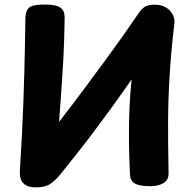

<svg xmlns="http://www.w3.org/2000/svg" viewBox="-20 -799 840 829"><path d="M541.6 -42.4Q538.8 -91.4 537.6 -141.9Q536.4 -192.3 536.9 -244.2Q537.3 -296.1 539.9 -349.3Q542.4 -402.6 548.4 -456.3Q499.1 -385.4 458 -329Q416.9 -272.6 381.6 -225.7Q346.2 -178.8 312.9 -136.8Q279.6 -94.9 245.8 -52.4Q219.9 -20 197.2 -5Q174.4 10 135 10Q105.8 10 90.4 0Q75 -10 69.8 -25.7Q64.6 -41.3 65.6 -57.4Q71 -144.3 74.8 -218.3Q78.7 -292.3 81 -358.1Q83.3 -423.9 84.9 -484.3Q86.6 -544.7 87.7 -603.1Q88.8 -661.6 89.6 -722.1Q90.3 -750.4 103.9 -764.5Q117.4 -778.6 164.2 -779.3Q204.7 -780.1 225.3 -773.4Q245.9 -766.7 253 -752.8Q260.1 -739 259.1 -715.7Q258.1 -669.9 257 -629.1Q255.9 -588.2 253.7 -548.3Q251.4 -508.3 248.7 -466.2Q246 -424 242.7 -376.4Q239.3 -328.9 235.1 -272.7Q293 -347.6 342.1 -413.6Q391.1 -479.6 432.3 -535.5Q473.4 -591.4 505.7 -637Q537.9 -682.6 561.3 -717.1Q576.3 -739.4 586.7 -752.8Q597.1 -766.1 610.6 -772.4Q624 -778.8 646.9 -778.8Q690.1 -778.8 713.6 -752.9Q737 -727 732.7 -695.3Q719.7 -587.4 713.1 -485.4Q706.4 -383.3 705.8 -278.5Q705.2 -173.7 707.8 -55.4Q709.6 -22.6 686.4 -8.8Q663.2 5 630 5Q584.8 5 564.1 -5.7Q543.3 -16.4 541.6 -42.4Z"/></svg>

Font: Playpen Sans
Style: Regular
Weight: 400
Designer: Laura Meseguer, Veronika Burian, José Scaglione, Kostas Bartsokas, Vera Evstafieva, Tom Grace, Yorlmar Campos
Foundry: TypeTogether
Version: Version 2.000